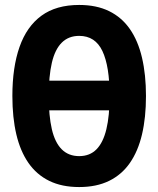

<svg xmlns="http://www.w3.org/2000/svg" viewBox="-20 -746 640 776"><path d="M101 -300V-420H499V-300ZM300 10Q230 10 179 -15Q128 -40 95 -87.5Q62 -135 46 -203Q30 -271 30 -358Q30 -474 59 -556.5Q88 -639 147.5 -682.5Q207 -726 300 -726Q370 -726 421 -701Q472 -676 505 -628.5Q538 -581 554 -512.5Q570 -444 570 -358Q570 -271 554 -203Q538 -135 505 -87.5Q472 -40 421 -15Q370 10 300 10ZM300 -115Q343 -115 370 -142.5Q397 -170 410 -224Q423 -278 423 -359Q423 -478 394 -539.5Q365 -601 300 -601Q257 -601 229.5 -573.5Q202 -546 189.5 -492Q177 -438 177 -358Q177 -278 189.5 -224Q202 -170 229.5 -142.5Q257 -115 300 -115Z"/></svg>

Font: Noto Sans Mono
Style: Bold
Weight: 700
Designer: Monotype Design Team
Foundry: Monotype Imaging Inc.
Version: Version 2.014